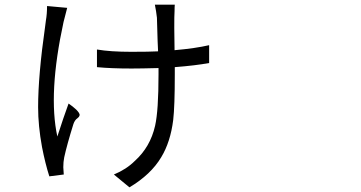

<svg xmlns="http://www.w3.org/2000/svg" viewBox="-20 -762 1540 819"><path d="M532.2 37.1 499 9.8 465.8 -17.6Q519.5 -40 554.7 -75.2Q621.1 -134.8 641.6 -225.6Q656.2 -290 656.2 -445.3V-471.7Q580.1 -469.7 541 -469.7Q454.1 -469.7 393.6 -475.6V-550.8Q451.2 -541 540 -541Q616.2 -541 654.3 -543Q653.3 -558.6 652.3 -587.9Q650.4 -668.9 649.4 -686.5Q646.5 -712.9 640.6 -742.2H725.6Q724.6 -733.4 724.6 -714.8Q723.6 -697.3 723.6 -687.5Q722.7 -666 724.6 -547.9Q813.5 -555.7 872.1 -569.3V-493.2Q813.5 -482.4 725.6 -475.6V-444.3Q725.6 -308.6 718.8 -250Q707 -156.2 668 -91.8Q624 -17.6 532.2 37.1ZM190.4 -9.8Q172.9 -64.5 159.2 -134.8Q142.6 -225.6 142.6 -304.7Q142.6 -440.4 172.9 -652.3Q174.8 -668 175.8 -674.8Q180.7 -702.1 180.7 -736.3L223.6 -732.4L266.6 -728.5Q255.9 -689.5 251 -668Q184.6 -362.3 224.6 -179.7Q251 -261.7 272.5 -320.3Q290 -308.6 304.7 -294.9Q322.3 -277.3 319.3 -269.5Q317.4 -262.7 310.5 -257.8Q298.8 -250 293 -232.4Q265.6 -144.5 253.9 -90.8Q250 -71.3 250 -48.8L252 -17.6Z"/></svg>

Font: Bpmf GenSeki Gothic R
Style: R
Weight: 400
Foundry: But Ko
Version: Version 1.320